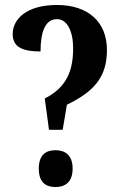

<svg xmlns="http://www.w3.org/2000/svg" viewBox="-20 -744 491 772"><path d="M177 -222H232L249 -323C359 -376 410 -435 410 -543C410 -658 332 -724 209 -724C88 -724 31 -668 31 -607C31 -554 72 -537 143 -537C143 -618 163 -667 209 -667C251 -667 274 -617 274 -550C274 -467 253 -395 160 -348ZM203 8C240 8 272 -10 272 -66C272 -122 240 -140 203 -140C165 -140 136 -122 136 -66C136 -10 165 8 203 8Z"/></svg>

Font: Noto Serif Bengali ExtraCondensed
Style: Bold
Weight: 700
Width: 2
Designer: Juan Bruce, Universal Thirst, Indian Type Foundry and the Monotype Design Team.
Foundry: Monotype Imaging Inc.
Version: Version 2.003